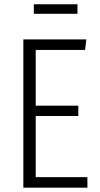

<svg xmlns="http://www.w3.org/2000/svg" viewBox="-20 -867 460 887"><path d="M337.9 -803.2H136.2V-847.2H337.9ZM378.9 -685.1 373 -636.2H145V-378.9H341.8V-331.1H145V-48.8H383.8V0H87.9V-685.1Z"/></svg>

Font: Fira Sans Compressed Light
Style: Regular
Weight: 300
Width: 1
Designer: Carrois Corporate & Edenspiekermann AG
Foundry: Carrois Corporate GbR & Edenspiekermann AG
Version: Version 4.203;PS 004.203;hotconv 1.0.88;makeotf.lib2.5.64775